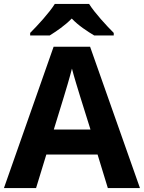

<svg xmlns="http://www.w3.org/2000/svg" viewBox="-20 -954 730 974"><path d="M432 -934H258C230 -889 170 -824 133 -787V-774H232C267 -796 309 -824 344 -860C378 -824 423 -795 458 -774H557V-787C521 -823 460 -889 432 -934ZM527 0H690L437 -717H252L0 0H163L215 -170H475ZM387 -463 439 -297H253L304 -463C311 -485 335 -566 345 -606C355 -566 377 -496 387 -463Z"/></svg>

Font: Noto Sans Gunjala Gondi
Style: Bold
Weight: 700
Designer: Ek Type
Foundry: Ek Type
Version: Version 1.004